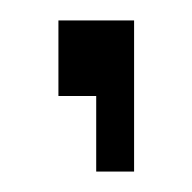

<svg xmlns="http://www.w3.org/2000/svg" viewBox="-20 -93 186 186"><path d="M36.6 0V-73.2H109.9V73.2H73.2V0Z"/></svg>

Font: BabelStone Khitan Seals
Style: Regular
Weight: 400
Designer: Andrew West
Foundry: BabelStone
Version: Version 1.004